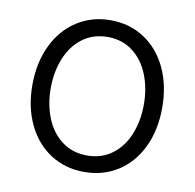

<svg xmlns="http://www.w3.org/2000/svg" viewBox="-67 -606 693 684"><g transform="rotate(10 280.0 -263.5)"><path d="M44.9 -262.7Q44.9 -343.3 74.7 -405.8Q104.5 -468.3 158.2 -503.2Q211.9 -538.1 280.3 -538.1Q348.6 -538.1 402.1 -503.2Q455.6 -468.3 485.1 -405.8Q514.6 -343.3 514.6 -262.7Q514.6 -182.6 485.1 -120.4Q455.6 -58.1 402.1 -23.7Q348.6 10.7 280.3 10.7Q211.4 10.7 158 -23.7Q104.5 -58.1 74.7 -120.4Q44.9 -182.6 44.9 -262.7ZM448.2 -262.7Q448.2 -321.8 428.5 -370.8Q408.7 -419.9 370.6 -448.7Q332.5 -477.5 280.3 -477.5Q227.5 -477.5 189.2 -448.7Q150.9 -419.9 131.1 -370.8Q111.3 -321.8 111.3 -262.7Q111.3 -203.6 131.1 -154.8Q150.9 -106 189.2 -77.4Q227.5 -48.8 280.3 -48.8Q332.5 -48.8 370.6 -77.4Q408.7 -106 428.5 -154.8Q448.2 -203.6 448.2 -262.7Z"/></g></svg>

Font: Pretendard JP Light
Style: Regular
Weight: 300
Designer: Base glyphs from Inter by Rasmus Andersson; Hangeul glyphs from Noto Sans CJK(Source Han Sans) by Jang Soo-young and Kan
Foundry: Kil Hyung-jin
Version: Version 1.309